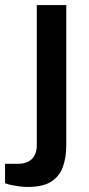

<svg xmlns="http://www.w3.org/2000/svg" viewBox="-72 -547 355 762"><path d="M38 195Q23 195 7 193Q-9 191 -24.5 188Q-40 185 -52 180V103H-1Q35 103 54.5 84Q74 65 74 30V-527H191V31Q191 78 177.5 115.5Q164 153 131 174Q98 195 38 195Z"/></svg>

Font: Archivo Expanded Medium
Style: Regular
Weight: 500
Width: 7
Designer: Hector Gatti
Foundry: Omnibus-Type
Version: Version 2.001